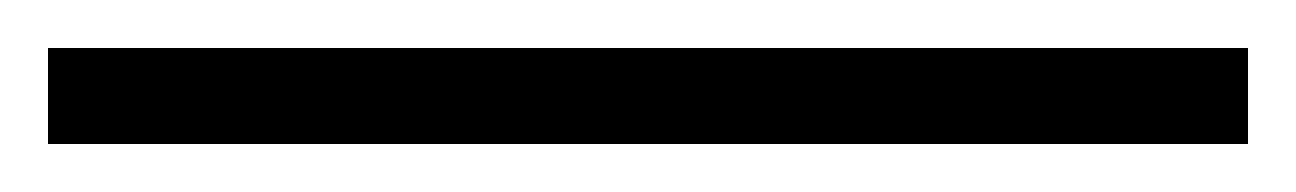

<svg xmlns="http://www.w3.org/2000/svg" viewBox="-20 -20 540 80"><path d="M500 40H0V0H500Z"/></svg>

Font: Margherita
Style: Regular
Weight: 400
Designer: James Puckett
Foundry: Dunwich Type Founders
Version: Version 1.008;hotconv 1.0.109;makeotfexe 2.5.65596